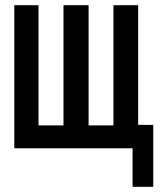

<svg xmlns="http://www.w3.org/2000/svg" viewBox="-20 -570 640 738"><path d="M489.5 0H35V-550H128V-88H224V-550H320.5V-88H416V-550H511V-90H569V148H489.5Z"/></svg>

Font: JuliaMono Medium
Style: Regular
Weight: 500
Monospace: yes
Designer: cormullion
Foundry: corm
Version: Version 0.054; ttfautohint (v1.8.4)